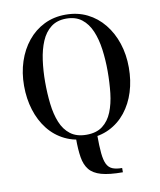

<svg xmlns="http://www.w3.org/2000/svg" viewBox="-105 -842 976 1174"><g transform="rotate(-10 383.0 -255.0)"><path d="M561.5 250Q477.5 250 428.2 236Q379 222 354.8 192Q330.5 162 322.8 114.2Q315 66.5 315 -1Q348 2.5 381 2.5Q414 2.5 446.5 -1Q446.5 67 450.8 111Q455 155 466.8 179.5Q478.5 204 501.5 213.8Q524.5 223.5 561.5 223.5ZM383 10Q306 10 245.5 -19.5Q185 -49 143.2 -102Q101.5 -155 79.8 -224.8Q58 -294.5 58 -375Q58 -455.5 81 -525.2Q104 -595 147 -648Q190 -701 249.8 -730.5Q309.5 -760 383 -760Q457 -760 516.8 -730.5Q576.5 -701 619.5 -648Q662.5 -595 685.5 -525.2Q708.5 -455.5 708.5 -375Q708.5 -294.5 686.8 -224.8Q665 -155 623 -102Q581 -49 520.8 -19.5Q460.5 10 383 10ZM383 -14.5Q445 -14.5 483.2 -43.8Q521.5 -73 542 -123.8Q562.5 -174.5 569.8 -239.5Q577 -304.5 577 -375Q577 -445.5 568.2 -510.5Q559.5 -575.5 538 -626.2Q516.5 -677 478.8 -706.2Q441 -735.5 383 -735.5Q325.5 -735.5 287.8 -706.2Q250 -677 228.5 -626.2Q207 -575.5 198 -510.5Q189 -445.5 189 -375Q189 -304.5 196.5 -239.5Q204 -174.5 224.5 -123.8Q245 -73 283.5 -43.8Q322 -14.5 383 -14.5Z"/></g></svg>

Font: Bodoni Moda SC 9pt Medium
Style: Regular
Weight: 500
Designer: Owen Earl
Foundry: indestructible type
Version: Version 2.005